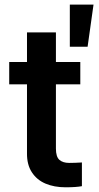

<svg xmlns="http://www.w3.org/2000/svg" viewBox="-20 -796 423 823"><path d="M324.2 -434.6H219.7V-159.2Q219.7 -124 234.6 -110.8Q249.5 -97.7 276.4 -97.7Q299.8 -97.7 331.1 -99.6V2Q306.6 6.8 260.7 6.8Q212.4 6.8 175 -9Q137.7 -24.9 116.5 -57.6Q95.2 -90.3 95.7 -138.7V-434.6H19.5V-530.3H95.7V-657.2H219.7V-530.3H324.2ZM279.3 -776.4H380.9L355.5 -595.7H279.3Z"/></svg>

Font: Pretendard SemiBold
Style: Regular
Weight: 600
Designer: Base glyphs from Inter by Rasmus Andersson; Hangeul glyphs from Noto Sans CJK(Source Han Sans) by Jang Soo-young and Kan
Foundry: Kil Hyung-jin
Version: Version 1.309